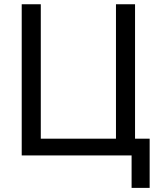

<svg xmlns="http://www.w3.org/2000/svg" viewBox="-20 -748 754 924"><path d="M629.9 0H84.5V-727.5H176.3V-80.6H538.1V-727.5H629.9ZM613.3 156.2V0H576.7V-80.6H700.2V156.2Z"/></svg>

Font: Inter 18pt
Style: Regular
Weight: 400
Designer: Rasmus Andersson
Foundry: rsms
Version: Version 4.001;git-66647c0bb